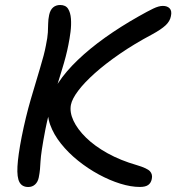

<svg xmlns="http://www.w3.org/2000/svg" viewBox="-20 -730 699 761"><path d="M534.4 11Q499 11 457 -2Q415 -15 371.6 -38.5Q328.2 -62 289.4 -93.2Q250.6 -124.4 221.6 -160.8Q192.6 -197.2 178.8 -235.8Q165 -274.4 172.8 -312Q181.2 -356.4 211.1 -401.7Q241 -447 288.6 -492.5Q336.2 -538 397 -581.3Q457.8 -624.6 529 -664.8Q564.6 -685 587 -695.8Q609.4 -706.6 625.4 -706.6Q643.4 -706.6 652.7 -696.5Q662 -686.4 657.4 -665.8Q653.8 -646 636.3 -629.6Q618.8 -613.2 582.8 -593.6Q512 -556 454.6 -516.4Q397.2 -476.8 355.7 -439.7Q314.2 -402.6 289.9 -370.3Q265.6 -338 261 -314.2Q255.6 -285.2 271.2 -251.6Q286.8 -218 321.1 -184.4Q355.4 -150.8 406.4 -122.5Q457.4 -94.2 522 -75.6Q563.2 -63.4 574.4 -51.2Q585.6 -39 581.6 -20.6Q578.6 -5 567.6 3Q556.6 11 534.4 11ZM92 11.2Q67.6 11.2 57.2 -7.8Q46.8 -26.8 49.2 -70.4Q51.6 -114 65.8 -187Q81.6 -266.2 101.8 -335.7Q122 -405.2 138.8 -460.2Q155.6 -515.2 161.8 -549Q168.6 -581.6 169.7 -601.4Q170.8 -621.2 170.9 -636.9Q171 -652.6 174.8 -670.8Q179.2 -691 190.5 -700.6Q201.8 -710.2 218.4 -710.2Q240.4 -710.2 249.9 -695.1Q259.4 -680 261.2 -655.6Q263 -631.2 259.5 -603.6Q256 -576 251 -552Q242.8 -509 225.4 -453.2Q208 -397.4 189.8 -336.6Q171.6 -275.8 160.2 -218.6Q150.4 -167.6 146 -137.9Q141.6 -108.2 140.6 -90.7Q139.6 -73.2 138.5 -59.4Q137.4 -45.6 133.6 -26.4Q130 -8.8 119 1.2Q108 11.2 92 11.2Z"/></svg>

Font: Shantell Sans Light
Style: Italic
Weight: 300
Italic angle: -11°
Designer: Stephen Nixon, Anya Danilova, Shantell Martin
Foundry: Arrow Type
Version: Version 1.008;[ac192a2d6]